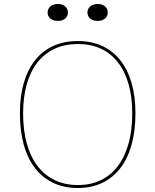

<svg xmlns="http://www.w3.org/2000/svg" viewBox="-20 -929 780 964"><path d="M371 -723Q439 -723 492.5 -698.5Q546 -674 583.5 -627Q621 -580 640.5 -513Q660 -446 660 -360Q660 -272 640.5 -202Q621 -132 583.5 -84Q546 -36 492.5 -10.5Q439 15 371 15Q302 15 248 -10.5Q194 -36 156.5 -84Q119 -132 99.5 -202Q80 -272 80 -360Q80 -446 99.5 -513Q119 -580 156.5 -627Q194 -674 248 -698.5Q302 -723 371 -723ZM371 -708Q306 -708 255 -684.5Q204 -661 168.5 -616Q133 -571 114.5 -506.5Q96 -442 96 -360Q96 -275 114.5 -208.5Q133 -142 168.5 -95.5Q204 -49 255 -24.5Q306 0 371 0Q436 0 486.5 -24.5Q537 -49 572 -95.5Q607 -142 625.5 -208.5Q644 -275 644 -360Q644 -442 625.5 -506.5Q607 -571 572 -616Q537 -661 486.5 -684.5Q436 -708 371 -708ZM471 -909Q493 -909 507 -897Q521 -885 521 -866Q521 -847 507 -835.5Q493 -824 471 -824Q448 -824 433.5 -835.5Q419 -847 419 -866Q419 -885 433.5 -897Q448 -909 471 -909ZM271 -909Q293 -909 307 -897Q321 -885 321 -866Q321 -847 307 -835.5Q293 -824 271 -824Q248 -824 233.5 -835.5Q219 -847 219 -866Q219 -885 233.5 -897Q248 -909 271 -909Z"/></svg>

Font: Kalnia Thin
Style: Regular
Weight: 250
Designer: Frida Medrano
Foundry: Frida Medrano
Version: Version 1.105